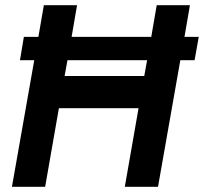

<svg xmlns="http://www.w3.org/2000/svg" viewBox="-20 -720 786 740"><path d="M730 -488H675L589 0H461L514 -303H207L154 0H26L112 -488H57L72 -578H128L149 -700H277L256 -578H563L584 -700H712L691 -578H746ZM547 -488H240L229 -427H536Z"/></svg>

Font: Cabin
Style: Bold Italic
Weight: 700
Italic angle: -7°
Designer: Pablo Impallari
Foundry: Pablo Impallari. http://www.impallari.com Igino Marini. http://www.ikern.com
Version: Version 2.200